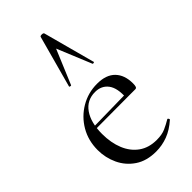

<svg xmlns="http://www.w3.org/2000/svg" viewBox="-231 -794 870 870"><g transform="rotate(-45 204.0 -359.0)"><path d="M219 12Q158.8 12 118.1 -15.4Q77.4 -42.8 56.7 -86.9Q36 -131 36 -180.4Q36 -241 64.2 -289.4Q92.4 -337.8 140.6 -366.4Q188.8 -395 246.8 -395Q304.2 -395 333.7 -364.8Q363.2 -334.6 363.2 -280.8Q363.2 -267.8 360.8 -261.2Q358.4 -254.6 351.4 -254.6H294.6Q299 -315.6 276.8 -345.3Q254.6 -375 213.6 -375Q160.8 -375 131.3 -332.8Q101.8 -290.6 101.8 -217.8Q101.8 -161.4 119.8 -117.4Q137.8 -73.4 172.8 -48.4Q207.8 -23.4 258 -23.4Q292 -23.4 314.1 -33.3Q336.2 -43.2 358 -56.2Q360 -58.2 363.5 -53.8Q367 -49.4 365 -46.4Q329.6 -15 293.5 -1.5Q257.4 12 219 12ZM84.4 -253.6 83.4 -267 309.6 -271V-254.6ZM306 -476Q308 -474 302.6 -472.5Q297.2 -471 296 -474L228 -638.8L159 -474Q158 -471 152.5 -472.5Q147 -474 148 -476L216 -725Q217 -730 227 -730Q237 -730 239 -725Z"/></g></svg>

Font: Cormorant Infant Light
Style: Regular
Weight: 300
Designer: Christian Thalmann (Catharsis Fonts)
Foundry: Catharsis Fonts
Version: Version 4.001